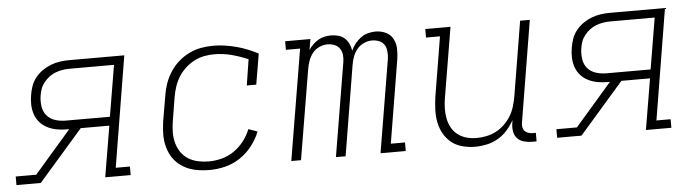

<svg xmlns="http://www.w3.org/2000/svg" viewBox="-40 -689 3080 849"><g transform="rotate(-5 1500.0 -265.0)"><path d="M4 0V-38H95L258 -226H246Q224 -226 202.5 -230Q181 -234 162 -243.5Q143 -253 129 -268.5Q115 -284 108 -304Q101 -324 100 -346Q99 -368 103 -390Q106 -410 113 -430Q120 -450 133.5 -467Q147 -484 165 -496.5Q183 -509 202.5 -516.5Q222 -524 242.5 -527Q263 -530 283 -530H529L448 -38H511V0H398L436 -226H309L112 0ZM246 -265H442L480 -492H283Q267 -492 251.5 -489.5Q236 -487 221 -481.5Q206 -476 192.5 -466Q179 -456 168.5 -443Q158 -430 152.5 -415Q147 -400 145 -385Q141 -361 144.5 -337Q148 -313 162.5 -296Q177 -279 199.5 -272Q222 -265 246 -265Z M861 8Q838 8 815.5 5Q793 2 772.5 -5.5Q752 -13 734.5 -25.5Q717 -38 704 -55Q691 -72 683 -92.5Q675 -113 672 -135Q669 -157 670.5 -180Q672 -203 675 -226L694 -336Q698 -363 707 -389Q716 -415 731.5 -439.5Q747 -464 769 -483.5Q791 -503 816.5 -515.5Q842 -528 869 -533Q896 -538 924 -538Q951 -538 977 -534Q1003 -530 1027.5 -523.5Q1052 -517 1075.5 -507.5Q1099 -498 1122 -486L1099 -350H1057L1075 -465Q1040 -480 1002.5 -490Q965 -500 925 -500Q902 -500 879.5 -495.5Q857 -491 836 -480Q815 -469 797 -452.5Q779 -436 766.5 -416Q754 -396 746.5 -374Q739 -352 735 -329L717 -219Q713 -195 713 -170.5Q713 -146 719 -124Q725 -102 738 -83Q751 -64 770.5 -52Q790 -40 813.5 -35Q837 -30 861 -30Q889 -30 918 -37.5Q947 -45 972.5 -62.5Q998 -80 1017 -104.5Q1036 -129 1047 -157L1087 -143Q1073 -109 1050 -79.5Q1027 -50 996 -29.5Q965 -9 930 -0.5Q895 8 861 8Z M1224 0 1306 -492H1243V-530H1355L1347 -482Q1355 -495 1366.5 -506Q1378 -517 1391 -524.5Q1404 -532 1418.5 -535Q1433 -538 1448 -538Q1464 -538 1480 -533.5Q1496 -529 1507.5 -518.5Q1519 -508 1525.5 -493.5Q1532 -479 1535 -463Q1542 -479 1553.5 -493.5Q1565 -508 1579.5 -518.5Q1594 -529 1611 -533.5Q1628 -538 1645 -538Q1669 -538 1690 -528Q1711 -518 1721.5 -498.5Q1732 -479 1733 -455Q1734 -431 1730 -407L1669 -38H1732V0H1620L1689 -414Q1691 -430 1689.5 -446.5Q1688 -463 1680 -475.5Q1672 -488 1657 -494Q1642 -500 1626 -500Q1608 -500 1590 -492Q1572 -484 1559.5 -469Q1547 -454 1540.5 -436Q1534 -418 1531 -400L1465 0H1422L1491 -414Q1494 -430 1492.5 -446.5Q1491 -463 1482.5 -475.5Q1474 -488 1459.5 -494Q1445 -500 1428 -500Q1410 -500 1392 -492Q1374 -484 1362 -469Q1350 -454 1343.5 -436Q1337 -418 1334 -400L1267 0Z M2040 8Q2012 8 1984.5 1Q1957 -6 1936 -22.5Q1915 -39 1901.5 -62.5Q1888 -86 1882.5 -113Q1877 -140 1878 -168.5Q1879 -197 1883 -226L1927 -492H1865V-530H1977L1925 -219Q1921 -196 1920.5 -173Q1920 -150 1924 -128.5Q1928 -107 1938.5 -87.5Q1949 -68 1966 -55Q1983 -42 2004.5 -36Q2026 -30 2049 -30Q2071 -30 2093 -34.5Q2115 -39 2135.5 -49.5Q2156 -60 2173 -76.5Q2190 -93 2202 -112.5Q2214 -132 2220.5 -153.5Q2227 -175 2231 -197L2286 -530H2329L2255 -81Q2253 -71 2254.5 -61Q2256 -51 2262 -44Q2268 -37 2277.5 -33.5Q2287 -30 2297 -30H2312V8H2291Q2273 8 2255.5 3Q2238 -2 2226.5 -14.5Q2215 -27 2212 -45Q2209 -63 2212 -81L2214 -95Q2201 -71 2182.5 -50.5Q2164 -30 2140.5 -16.5Q2117 -3 2091 2.5Q2065 8 2040 8Z M2404 0V-38H2495L2658 -226H2646Q2624 -226 2602.5 -230Q2581 -234 2562 -243.5Q2543 -253 2529 -268.5Q2515 -284 2508 -304Q2501 -324 2500 -346Q2499 -368 2503 -390Q2506 -410 2513 -430Q2520 -450 2533.5 -467Q2547 -484 2565 -496.5Q2583 -509 2602.5 -516.5Q2622 -524 2642.5 -527Q2663 -530 2683 -530H2929L2848 -38H2911V0H2798L2836 -226H2709L2512 0ZM2646 -265H2842L2880 -492H2683Q2667 -492 2651.5 -489.5Q2636 -487 2621 -481.5Q2606 -476 2592.5 -466Q2579 -456 2568.5 -443Q2558 -430 2552.5 -415Q2547 -400 2545 -385Q2541 -361 2544.5 -337Q2548 -313 2562.5 -296Q2577 -279 2599.5 -272Q2622 -265 2646 -265Z"/></g></svg>

Font: Iosevka Slab XLtEx
Style: Italic
Weight: 200
Width: 7
Italic angle: -9°
Monospace: yes
Designer: Belleve Invis
Foundry: Belleve Invis
Version: Version 11.1.0; ttfautohint (v1.8.3)